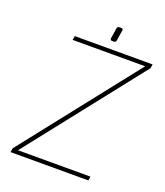

<svg xmlns="http://www.w3.org/2000/svg" viewBox="-155 -969 924 1073"><g transform="rotate(20 307.0 -432.0)"><path d="M366.2 -777.8H355Q350.1 -777.8 347.7 -781.2Q345.2 -784.2 345.2 -787.6V-790L355 -852.1Q356.9 -863.8 369.1 -863.8H379.9Q390.1 -863.8 390.1 -854.5L379.9 -790Q378.9 -777.8 366.2 -777.8ZM498 0H35.2L39.1 -23.9L578.1 -708H147L150.9 -731.9H613.8L609.9 -708L70.8 -23.9H502Z"/></g></svg>

Font: Squarion Thin
Style: Italic
Weight: 100
Designer: Natanael Gama
Version: Version 1.00;September 12, 2019;FontCreator 11.5.0.2425 64-b